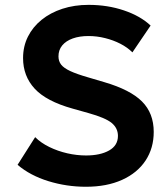

<svg xmlns="http://www.w3.org/2000/svg" viewBox="-20 -734 675 770"><path d="M324.5 15Q247 15 174 -7.5Q101 -30 50.5 -73L121 -184Q144 -161 177.8 -144.5Q211.5 -128 249.8 -119.2Q288 -110.5 325 -110.5Q382 -110.5 417.5 -130.5Q453 -150.5 453 -189Q453 -220 428 -240.8Q403 -261.5 335 -280.5L271 -298.5Q165.5 -328 119 -378.5Q72.5 -429 72.5 -501Q72.5 -548 92 -587Q111.5 -626 146.8 -654.5Q182 -683 230.2 -698.8Q278.5 -714.5 335 -714.5Q411.5 -714.5 477.2 -692.2Q543 -670 584 -631.5L511 -524Q491 -544 462.8 -558.5Q434.5 -573 401.5 -581.2Q368.5 -589.5 335 -589.5Q299 -589.5 271.8 -579.8Q244.5 -570 229.5 -551.8Q214.5 -533.5 214.5 -508Q214.5 -488.5 225.2 -474.8Q236 -461 261.8 -449Q287.5 -437 332.5 -424L398.5 -404.5Q502.5 -374 549.5 -327Q596.5 -280 596.5 -205Q596.5 -140 563.8 -90.2Q531 -40.5 469.8 -12.8Q408.5 15 324.5 15Z"/></svg>

Font: Geologica SemiBold
Style: Regular
Weight: 600
Designer: Sindre Bremnes, Frode Helland
Foundry: Monokrom Skriftforlag AS
Version: Version 1.010;gftools[0.9.28]